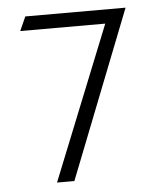

<svg xmlns="http://www.w3.org/2000/svg" viewBox="-45 -610 529 639"><g transform="rotate(-5 219.5 -290.0)"><path d="M42 -523H326L120 -10H178L398 -570H63Z"/></g></svg>

Font: Charger Sport
Style: ExLit
Weight: 200
Designer: Jasper
Foundry: Cannot Into Space Fonts
Version: Version 1.1